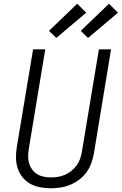

<svg xmlns="http://www.w3.org/2000/svg" viewBox="-20 -999 651 1027"><path d="M251 8Q222 8 193.5 2.5Q165 -3 141 -16.5Q117 -30 100 -51.5Q83 -73 74.5 -99Q66 -125 65.5 -154.5Q65 -184 70 -213L157 -735H222L134 -203Q131 -184 130.5 -164Q130 -144 135.5 -126Q141 -108 152 -92.5Q163 -77 178.5 -67.5Q194 -58 213.5 -54Q233 -50 252 -50Q271 -50 290 -53Q309 -56 327.5 -64Q346 -72 362 -85Q378 -98 390 -114.5Q402 -131 408.5 -149.5Q415 -168 418 -187L509 -735H574L482 -177Q477 -151 468 -125.5Q459 -100 442.5 -77.5Q426 -55 403.5 -38Q381 -21 355.5 -10.5Q330 0 303.5 4Q277 8 251 8ZM451 -796 412 -834 563 -979 611 -931ZM281 -796 242 -834 393 -979 441 -931Z"/></svg>

Font: Iosevka Curly LtExObl
Style: Regular
Weight: 300
Width: 7
Italic angle: -9°
Monospace: yes
Designer: Belleve Invis
Foundry: Belleve Invis
Version: Version 11.1.0; ttfautohint (v1.8.3)